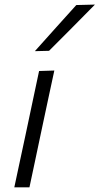

<svg xmlns="http://www.w3.org/2000/svg" viewBox="-20 -798 424 818"><path d="M41 0Q53 -55.5 63.8 -106.8Q74.5 -158 88 -219.5L98.5 -269Q112.5 -334.5 123.5 -387.2Q134.5 -440 146.5 -495.5L211.5 -497.5Q199 -441 188 -388.5Q177 -336 162.5 -269L152 -219.5Q139 -158 128.2 -106.8Q117.5 -55.5 105.5 0ZM128.5 -580Q173.5 -630.5 217.2 -679Q261 -727.5 305 -776.5L384.5 -778.5Q335 -728 286.2 -679Q237.5 -630 189 -581.5Z"/></svg>

Font: Commissioner Light
Style: Italic
Weight: 300
Italic angle: -12°
Designer: Kostas Bartsokas
Foundry: Kostas Bartsokas
Version: Version 1.000; ttfautohint (v1.8.3)